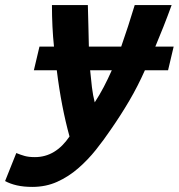

<svg xmlns="http://www.w3.org/2000/svg" viewBox="-110 -546 702 754"><path d="M17 188Q-17 188 -43.5 182Q-70 176 -90 165L-46 55Q-29 62 -13 66.5Q3 71 27 71Q68 71 102 50.5Q136 30 163 -10Q147 -68 134.5 -132.5Q122 -197 113 -270H23L45 -363H102Q98 -401 96 -442Q94 -483 94 -526H235Q236 -492 237 -449.5Q238 -407 239 -363H366Q380 -403 393 -443Q406 -483 419 -526H564Q548 -482 532 -441.5Q516 -401 500 -363H572L550 -270H459Q431 -207 397.5 -150Q364 -93 325 -37Q298 3 266.5 42.5Q235 82 197 115Q159 148 114.5 168Q70 188 17 188ZM262 -144Q281 -173 297.5 -204.5Q314 -236 329 -270H244Q247 -236 251 -203.5Q255 -171 262 -144Z"/></svg>

Font: Ubuntu Sans Mono
Style: Italic
Weight: 400
Italic angle: -13.5°
Monospace: yes
Designer: Dalton Maag Ltd
Foundry: Dalton Maag Ltd
Version: Version 1.006